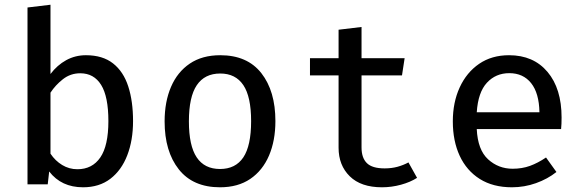

<svg xmlns="http://www.w3.org/2000/svg" viewBox="-20 -790 2502 823"><path d="M196.4 -472.8Q225.1 -510.8 263.8 -532.1Q302.6 -553.3 348.2 -553.3Q420 -553.3 464.6 -518.2Q509.2 -483.1 529.7 -419.7Q550.3 -356.4 550.3 -270.8Q550.3 -188.7 525.6 -124.6Q501 -60.5 453.3 -23.8Q405.6 12.8 335.9 12.8Q243.1 12.8 190.8 -54.9L184.6 0H97.9V-757.9L196.4 -769.7ZM311.8 -64.6Q375.4 -64.6 410 -115.1Q444.6 -165.6 444.6 -270.8Q444.6 -375.9 413.6 -425.9Q382.6 -475.9 324.1 -475.9Q282.1 -475.9 249.7 -450.5Q217.4 -425.1 196.4 -392.8V-131.3Q216.9 -100.5 246.7 -82.6Q276.4 -64.6 311.8 -64.6Z M924.1 -553.3Q1040 -553.3 1100.3 -476.4Q1160.5 -399.5 1160.5 -270.8Q1160.5 -187.2 1133.1 -123.1Q1105.6 -59 1052.8 -23.1Q1000 12.8 923.1 12.8Q807.2 12.8 746.4 -64.1Q685.6 -141 685.6 -269.7Q685.6 -353.8 713.1 -417.7Q740.5 -481.5 793.6 -517.4Q846.7 -553.3 924.1 -553.3ZM924.1 -474.9Q857.4 -474.9 823.6 -424.9Q789.7 -374.9 789.7 -269.7Q789.7 -165.6 823.1 -115.6Q856.4 -65.6 923.1 -65.6Q989.7 -65.6 1023.1 -115.6Q1056.4 -165.6 1056.4 -270.8Q1056.4 -375.4 1023.1 -425.1Q989.7 -474.9 924.1 -474.9Z M1767.7 -27.7Q1739 -9.2 1698.7 1.8Q1658.5 12.8 1617.4 12.8Q1527.2 12.8 1479.2 -34.4Q1431.3 -81.5 1431.3 -156.9V-466.7H1308.7V-540.5H1431.3V-662.6L1529.7 -674.4V-540.5H1714.4L1703.1 -466.7H1529.7V-157.9Q1529.7 -113.3 1552.6 -90.8Q1575.4 -68.2 1628.7 -68.2Q1658.5 -68.2 1683.8 -75.1Q1709.2 -82.1 1730.8 -93.8Z M2023.6 -236.9Q2027.7 -147.7 2072.1 -107.2Q2116.4 -66.7 2177.4 -66.7Q2217.9 -66.7 2251.8 -79Q2285.6 -91.3 2320.5 -114.9L2365.1 -52.8Q2327.2 -22.6 2277.4 -4.9Q2227.7 12.8 2174.4 12.8Q2093.3 12.8 2036.7 -22.8Q1980 -58.5 1950.5 -122.1Q1921 -185.6 1921 -269.7Q1921 -351.3 1950.5 -415.4Q1980 -479.5 2033.8 -516.4Q2087.7 -553.3 2162.1 -553.3Q2266.7 -553.3 2326.9 -481.8Q2387.2 -410.3 2387.2 -286.2Q2387.2 -272.3 2386.7 -259.5Q2386.2 -246.7 2385.1 -236.9ZM2163.1 -476.4Q2105.1 -476.4 2067.2 -435.4Q2029.2 -394.4 2023.6 -308.7H2292.3Q2290.8 -390.8 2256.7 -433.6Q2222.6 -476.4 2163.1 -476.4Z"/></svg>

Font: Fira Code Retina
Style: Regular
Weight: 450
Monospace: yes
Designer: Carrois Corporate, Edenspiekermann AG, Nikita Prokopov
Foundry: Carrois Corporate, Edenspiekermann AG, Nikita Prokopov
Version: Version 6.002